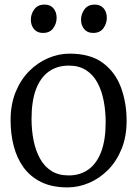

<svg xmlns="http://www.w3.org/2000/svg" viewBox="-20 -803 596 834"><path d="M26 -281Q26 -349.5 47.8 -403Q69.5 -456.5 106.5 -493.8Q143.5 -531 189.2 -550.5Q235 -570 283 -570Q372.5 -570 426.8 -529.8Q481 -489.5 505.5 -423Q530 -356.5 530 -278Q530 -210 508.2 -156.2Q486.5 -102.5 449.5 -65.2Q412.5 -28 366.8 -8.5Q321 11 273 11Q206 11 158.8 -12.2Q111.5 -35.5 82.2 -76Q53 -116.5 39.5 -169.2Q26 -222 26 -281ZM278 -41Q328.5 -41 364.5 -67Q400.5 -93 419.8 -144.5Q439 -196 439 -272Q439 -321.5 430.2 -366Q421.5 -410.5 402.8 -444.8Q384 -479 353.5 -498.5Q323 -518 279 -518Q228 -518 191.8 -492Q155.5 -466 136.2 -414.8Q117 -363.5 117 -287Q117 -237 126 -192.5Q135 -148 154 -113.8Q173 -79.5 203.8 -60.2Q234.5 -41 278 -41ZM166 -660Q141.5 -660 127.8 -676.5Q114 -693 114 -717.5Q114 -742 129 -762.5Q144 -783 173 -783H174Q199 -783 212.5 -766.5Q226 -750 226 -725.5Q226 -701 211.2 -680.5Q196.5 -660 167 -660ZM384 -660Q359.5 -660 345.8 -676.5Q332 -693 332 -717.5Q332 -742 347 -762.5Q362 -783 391 -783H392Q417 -783 430.5 -766.5Q444 -750 444 -725.5Q444 -701 429.2 -680.5Q414.5 -660 385 -660Z"/></svg>

Font: Merriweather 7pt Light
Style: Regular
Weight: 300
Designer: Eben Sorkin
Foundry: Eben Sorkin
Version: Version 2.200;gftools[0.9.31]